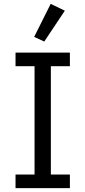

<svg xmlns="http://www.w3.org/2000/svg" viewBox="-20 -969 440 989"><path d="M60 0V-70H158V-628H60V-698H340V-628H242V-70H340V0ZM208 -755 156 -779 241 -949 314 -914Z"/></svg>

Font: IBM Plex Sans Devanagari
Style: Regular
Weight: 400
Designer: Mike Abbink, Paul van der Laan, Pieter van Rosmalen, Erin McLaughlin
Foundry: Bold Monday
Version: Version 1.1